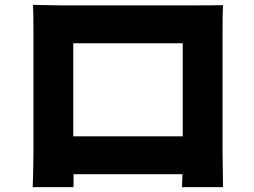

<svg xmlns="http://www.w3.org/2000/svg" viewBox="-20 -743 1040 786"><path d="M280 -566V-185H728V-566ZM891 -126Q891 -83 893 23H725L727 -30H281V23H114Q117 -73 117 -128V-614Q117 -692 115 -723Q197 -721 230 -721H788Q853 -721 893 -722Q891 -689 891 -614Z"/></svg>

Font: KaiGen Gothic KR Heavy
Style: Heavy
Weight: 900
Designer: Ryoko NISHIZUKA  (kana & ideographs); Paul D. Hunt (Latin, Greek & Cyrillic); Wenlong ZHANG  (bopomofo); Sandoll Communi
Foundry: Adobe Systems Incorporated
Version: Version 1.002 March 28, 2018